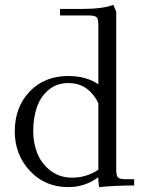

<svg xmlns="http://www.w3.org/2000/svg" viewBox="-20 -766 593 793"><path d="M41 -223.1Q41 -323.2 102.3 -387.7Q163.6 -452.1 262.2 -452.1Q335.9 -452.1 386.2 -418V-662.1Q386.2 -687 379.2 -694.6Q372.1 -702.1 347.2 -702.1H228V-729H314Q406.2 -729 448.2 -746.1L460 -717.8V-65.9Q460 -41 467 -33.4Q474.1 -25.9 499 -25.9H534.2V0Q459 0 389.2 6.8L386.2 -21V-34.2Q331.1 6.8 262.2 6.8Q166 6.8 103.5 -60.3Q41 -127.4 41 -223.1ZM117.2 -223.1Q117.2 -174.8 134.3 -132.3Q151.4 -89.8 189 -61Q226.6 -32.2 277.8 -32.2Q336.9 -32.2 386.2 -64.9V-338.9Q370.1 -375.5 339.1 -399.2Q308.1 -422.9 262.2 -422.9Q214.4 -422.9 180.9 -395Q147.5 -367.2 132.3 -323Q117.2 -278.8 117.2 -223.1Z"/></svg>

Font: Dihjauti S
Style: Regular
Weight: 400
Designer: T. Christopher White
Version: Version 3.0.0